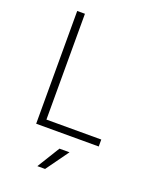

<svg xmlns="http://www.w3.org/2000/svg" viewBox="-173 -829 947 1168"><g transform="rotate(20 300.0 -245.0)"><path d="M525 0H120V-730H170V-45H525ZM265 240H215L305 94H370Z"/></g></svg>

Font: JetBrains Mono Extra Light
Style: Regular
Weight: 200
Monospace: yes
Designer: Philipp Nurullin, Konstantin Bulenkov
Foundry: JetBrains
Version: 2.002